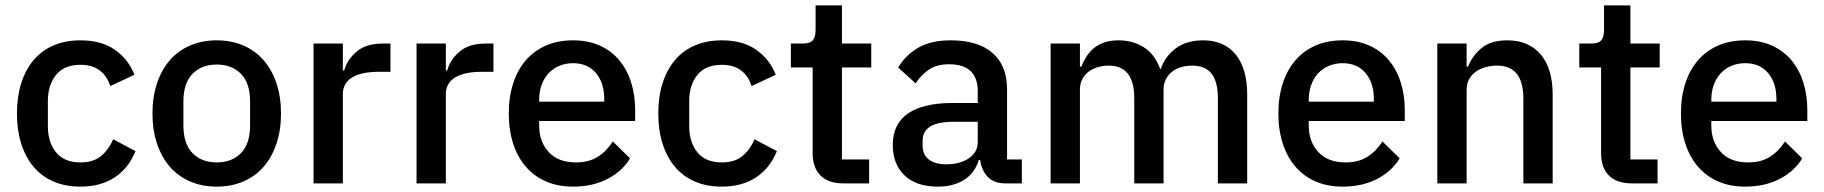

<svg xmlns="http://www.w3.org/2000/svg" viewBox="-20 -682 6784 714"><path d="M279 12Q223 12 179 -7Q135 -26 105 -61.5Q75 -97 59 -147.5Q43 -198 43 -260Q43 -322 59 -372.5Q75 -423 105 -458.5Q135 -494 179 -513Q223 -532 279 -532Q357 -532 407 -497Q457 -462 480 -404L390 -362Q379 -398 351.5 -419.5Q324 -441 279 -441Q219 -441 188.5 -403.5Q158 -366 158 -306V-213Q158 -153 188.5 -115.5Q219 -78 279 -78Q327 -78 355.5 -101.5Q384 -125 401 -164L484 -120Q458 -56 406 -22Q354 12 279 12Z M786 12Q732 12 687.5 -7Q643 -26 612 -61.5Q581 -97 564 -147.5Q547 -198 547 -260Q547 -322 564 -372.5Q581 -423 612 -458.5Q643 -494 687.5 -513Q732 -532 786 -532Q840 -532 884.5 -513Q929 -494 960 -458.5Q991 -423 1008 -372.5Q1025 -322 1025 -260Q1025 -198 1008 -147.5Q991 -97 960 -61.5Q929 -26 884.5 -7Q840 12 786 12ZM786 -78Q842 -78 876 -112.5Q910 -147 910 -216V-304Q910 -373 876 -407.5Q842 -442 786 -442Q730 -442 696 -407.5Q662 -373 662 -304V-216Q662 -147 696 -112.5Q730 -78 786 -78Z M1146 0V-520H1255V-420H1260Q1271 -460 1306 -490Q1341 -520 1403 -520H1432V-415H1389Q1324 -415 1289.5 -394Q1255 -373 1255 -332V0Z M1529 0V-520H1638V-420H1643Q1654 -460 1689 -490Q1724 -520 1786 -520H1815V-415H1772Q1707 -415 1672.5 -394Q1638 -373 1638 -332V0Z M2111 12Q2055 12 2011 -7Q1967 -26 1936 -61.5Q1905 -97 1888.5 -147.5Q1872 -198 1872 -260Q1872 -322 1888.5 -372.5Q1905 -423 1936 -458.5Q1967 -494 2011 -513Q2055 -532 2111 -532Q2168 -532 2211.5 -512Q2255 -492 2284 -456.5Q2313 -421 2327.5 -374Q2342 -327 2342 -273V-232H1985V-215Q1985 -155 2020.5 -116.5Q2056 -78 2122 -78Q2170 -78 2203 -99Q2236 -120 2259 -156L2323 -93Q2294 -45 2239 -16.5Q2184 12 2111 12ZM2111 -447Q2083 -447 2059.5 -437Q2036 -427 2019.5 -409Q2003 -391 1994 -366Q1985 -341 1985 -311V-304H2227V-314Q2227 -374 2196 -410.5Q2165 -447 2111 -447Z M2664 12Q2608 12 2564 -7Q2520 -26 2490 -61.5Q2460 -97 2444 -147.5Q2428 -198 2428 -260Q2428 -322 2444 -372.5Q2460 -423 2490 -458.5Q2520 -494 2564 -513Q2608 -532 2664 -532Q2742 -532 2792 -497Q2842 -462 2865 -404L2775 -362Q2764 -398 2736.5 -419.5Q2709 -441 2664 -441Q2604 -441 2573.5 -403.5Q2543 -366 2543 -306V-213Q2543 -153 2573.5 -115.5Q2604 -78 2664 -78Q2712 -78 2740.5 -101.5Q2769 -125 2786 -164L2869 -120Q2843 -56 2791 -22Q2739 12 2664 12Z M3117 0Q3060 0 3031 -29.5Q3002 -59 3002 -113V-431H2921V-520H2965Q2992 -520 3002.5 -532Q3013 -544 3013 -571V-662H3111V-520H3220V-431H3111V-89H3212V0Z M3719 0Q3676 0 3653 -24.5Q3630 -49 3625 -87H3620Q3605 -38 3565 -13Q3525 12 3468 12Q3387 12 3343.5 -30Q3300 -72 3300 -143Q3300 -221 3356.5 -260Q3413 -299 3522 -299H3616V-343Q3616 -391 3590 -417Q3564 -443 3509 -443Q3463 -443 3434 -423Q3405 -403 3385 -372L3320 -431Q3346 -475 3393 -503.5Q3440 -532 3516 -532Q3617 -532 3671 -485Q3725 -438 3725 -350V-89H3780V0ZM3499 -71Q3550 -71 3583 -93.5Q3616 -116 3616 -154V-229H3524Q3411 -229 3411 -159V-141Q3411 -106 3434.5 -88.5Q3458 -71 3499 -71Z M3887 0V-520H3996V-434H4001Q4009 -454 4020.5 -472Q4032 -490 4048.5 -503.5Q4065 -517 4087.5 -524.5Q4110 -532 4140 -532Q4193 -532 4234 -506Q4275 -480 4294 -426H4297Q4311 -470 4351 -501Q4391 -532 4454 -532Q4532 -532 4575 -479.5Q4618 -427 4618 -330V0H4509V-317Q4509 -377 4486 -407.5Q4463 -438 4413 -438Q4392 -438 4373 -432.5Q4354 -427 4339.5 -416Q4325 -405 4316 -388Q4307 -371 4307 -349V0H4198V-317Q4198 -438 4103 -438Q4083 -438 4063.5 -432.5Q4044 -427 4029 -416Q4014 -405 4005 -388Q3996 -371 3996 -349V0Z M4973 12Q4917 12 4873 -7Q4829 -26 4798 -61.5Q4767 -97 4750.5 -147.5Q4734 -198 4734 -260Q4734 -322 4750.5 -372.5Q4767 -423 4798 -458.5Q4829 -494 4873 -513Q4917 -532 4973 -532Q5030 -532 5073.5 -512Q5117 -492 5146 -456.5Q5175 -421 5189.5 -374Q5204 -327 5204 -273V-232H4847V-215Q4847 -155 4882.5 -116.5Q4918 -78 4984 -78Q5032 -78 5065 -99Q5098 -120 5121 -156L5185 -93Q5156 -45 5101 -16.5Q5046 12 4973 12ZM4973 -447Q4945 -447 4921.5 -437Q4898 -427 4881.5 -409Q4865 -391 4856 -366Q4847 -341 4847 -311V-304H5089V-314Q5089 -374 5058 -410.5Q5027 -447 4973 -447Z M5325 0V-520H5434V-434H5439Q5456 -476 5490.5 -504Q5525 -532 5585 -532Q5665 -532 5709.5 -479.5Q5754 -427 5754 -330V0H5645V-316Q5645 -438 5547 -438Q5526 -438 5505.5 -432.5Q5485 -427 5469 -416Q5453 -405 5443.5 -388Q5434 -371 5434 -348V0Z M6049 0Q5992 0 5963 -29.5Q5934 -59 5934 -113V-431H5853V-520H5897Q5924 -520 5934.5 -532Q5945 -544 5945 -571V-662H6043V-520H6152V-431H6043V-89H6144V0Z M6470 12Q6414 12 6370 -7Q6326 -26 6295 -61.5Q6264 -97 6247.5 -147.5Q6231 -198 6231 -260Q6231 -322 6247.5 -372.5Q6264 -423 6295 -458.5Q6326 -494 6370 -513Q6414 -532 6470 -532Q6527 -532 6570.5 -512Q6614 -492 6643 -456.5Q6672 -421 6686.5 -374Q6701 -327 6701 -273V-232H6344V-215Q6344 -155 6379.5 -116.5Q6415 -78 6481 -78Q6529 -78 6562 -99Q6595 -120 6618 -156L6682 -93Q6653 -45 6598 -16.5Q6543 12 6470 12ZM6470 -447Q6442 -447 6418.5 -437Q6395 -427 6378.5 -409Q6362 -391 6353 -366Q6344 -341 6344 -311V-304H6586V-314Q6586 -374 6555 -410.5Q6524 -447 6470 -447Z"/></svg>

Font: IBM Plex Sans Hebrew Medium
Style: Regular
Weight: 500
Designer: Mike Abbink, Paul van der Laan, Pieter van Rosmalen, Yanek Iontef
Foundry: Bold Monday
Version: Version 1.2